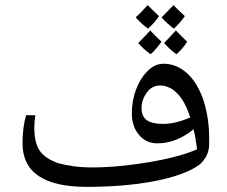

<svg xmlns="http://www.w3.org/2000/svg" viewBox="-20 -870 888 750"><path d="M320 -140Q194 -140 131 -182.5Q68 -225 68 -310Q68 -342 71.5 -369Q75 -396 82 -420H118Q116 -408 115 -395.5Q114 -383 114 -371Q114 -310 136.5 -279.5Q159 -249 209 -232Q235 -225 268 -220.5Q301 -216 342 -216Q392 -216 449 -221.5Q506 -227 562.5 -236.5Q619 -246 668 -259Q717 -272 750 -287Q747 -307 744 -326.5Q741 -346 736 -365Q703 -338 667.5 -324Q632 -310 594 -310Q551 -310 523 -343Q495 -376 495 -427Q495 -477 511.5 -520.5Q528 -564 554 -590Q583 -621 619 -621Q669 -621 709.5 -585Q750 -549 774 -481Q785 -447 791 -409.5Q797 -372 797 -331Q797 -320 797 -304Q797 -288 790 -269Q783 -250 762 -229Q732 -206 684 -189Q636 -172 576 -161Q516 -150 450.5 -145Q385 -140 320 -140ZM618 -386Q642 -386 668.5 -392.5Q695 -399 723 -411Q704 -472 673.5 -504Q643 -536 604 -536Q574 -536 553.5 -508.5Q533 -481 533 -447Q533 -415 553.5 -400.5Q574 -386 618 -386ZM659 -758Q629 -781 611 -802Q614 -805 626 -817Q638 -829 658 -850Q663 -844 674.5 -833Q686 -822 702 -807Q686 -783 659 -758ZM568 -658Q552 -670 540 -681Q528 -692 520 -702Q528 -710 540 -722.5Q552 -735 567 -751Q577 -740 588 -729Q599 -718 611 -707Q600 -692 589.5 -679.5Q579 -667 568 -658ZM558 -758Q528 -781 510 -802Q520 -811 531.5 -823Q543 -835 557 -850Q563 -844 574 -833Q585 -822 601 -807Q586 -783 558 -758ZM669 -658Q642 -678 621 -702Q629 -710 640.5 -722.5Q652 -735 667 -751Q678 -739 689 -728.5Q700 -718 711 -707Q703 -694 692.5 -681.5Q682 -669 669 -658Z"/></svg>

Font: Noto Naskh Arabic UI
Style: Regular
Weight: 400
Designer: Monotype Design Team, David Williams, Mohamad Dakak and Nizar Qandah
Foundry: Monotype Imaging Inc.
Version: Version 2.014